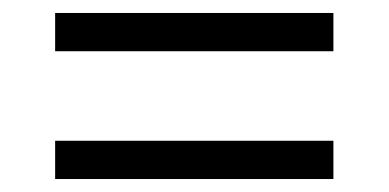

<svg xmlns="http://www.w3.org/2000/svg" viewBox="-20 -505 599 296"><path d="M65 -426H494V-485H65ZM65 -229H494V-288H65Z"/></svg>

Font: Noto Serif
Style: Regular
Weight: 400
Designer: Monotype Design Team
Foundry: Monotype Imaging Inc.
Version: Version 2.015